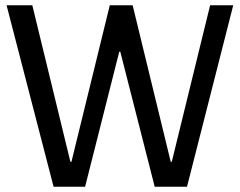

<svg xmlns="http://www.w3.org/2000/svg" viewBox="-20 -711 913 731"><path d="M485 -691 630 -95H634L780 -691H868L692 0H569L438 -514H434L304 0H184L5 -691H103L248 -95H252L398 -691Z"/></svg>

Font: Average Sans
Style: Regular
Weight: 400
Designer: Eduardo Rodriguez Tunni
Foundry: Eduardo Rodriguez Tunni
Version: Version 1.001